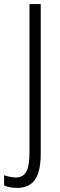

<svg xmlns="http://www.w3.org/2000/svg" viewBox="-67 -734 292 938"><path d="M15 184C95 184 132 135 132 15V-714H77V8C77 93 61 133 10 133C-10 133 -29 128 -47 122V172C-29 180 -8 184 15 184Z"/></svg>

Font: Noto Sans Georgian ExtraCondensed Light
Style: Regular
Weight: 300
Width: 2
Designer: Monotype Design Team, Akaki Razmadze
Foundry: Google LLC
Version: Version 2.005